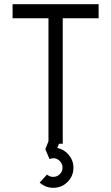

<svg xmlns="http://www.w3.org/2000/svg" viewBox="-20 -685 530 915"><path d="M261 0 253 20Q286 27 308 53.5Q330 80 330 114Q330 154 302 182Q274 210 234 210Q197 210 169 185L204 147Q217 158 234 158Q252 158 265 145Q278 132 278 114Q278 96 265 82.5Q252 69 234 69Q228 69 216 73L196 26L211 -12V-598H40V-665H450V-598H279V0Z"/></svg>

Font: Sulphur Point
Style: Regular
Weight: 400
Designer: Noponies / Dale Sattler
Foundry: Noponies
Version: Version 1.000; ttfautohint (v1.8)